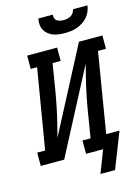

<svg xmlns="http://www.w3.org/2000/svg" viewBox="-165 -1041 938 1282"><g transform="rotate(-15 304.5 -400.0)"><path d="M379 -815Q358 -815 337.5 -817.5Q317 -820 298.5 -827Q280 -834 265 -846.5Q250 -859 240.5 -876Q231 -893 229.5 -913.5Q228 -934 232 -955H332Q330 -943 334 -931Q338 -919 347 -912.5Q356 -906 368.5 -903.5Q381 -901 393 -901Q406 -901 418.5 -903.5Q431 -906 442.5 -912.5Q454 -919 461.5 -930.5Q469 -942 472 -955H572Q569 -934 560.5 -913.5Q552 -893 537 -876Q522 -859 503 -847Q484 -835 463 -827.5Q442 -820 421 -817.5Q400 -815 379 -815ZM465 155H364L424 0H306V-92H362L395 -294Q401 -330 408.5 -366.5Q416 -403 424 -439Q432 -475 441.5 -511Q451 -547 460 -583L155 0H-7V-92H48L140 -643H96V-735H303V-643H247L214 -441Q208 -405 200.5 -368.5Q193 -332 185 -296Q177 -260 167.5 -224Q158 -188 149 -152L454 -735H616V-643H561L470 -92H562Z"/></g></svg>

Font: Iosevka Curly Slab SmBdExObl
Style: Regular
Weight: 600
Width: 7
Italic angle: -9°
Monospace: yes
Designer: Belleve Invis
Foundry: Belleve Invis
Version: Version 11.1.0; ttfautohint (v1.8.3)